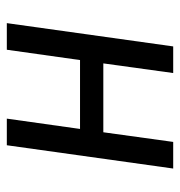

<svg xmlns="http://www.w3.org/2000/svg" viewBox="-2 -538 540 577"><g transform="rotate(90 268.5 -250.0)"><path d="M50 0 120 -500H200L171 -290H378L407 -500H487L417 0H337L368 -220H161L130 0Z"/></g></svg>

Font: Finlandica
Style: Italic
Weight: 400
Italic angle: -8°
Designer: Niklas Ekholm, Juho Hiilivirta, Jaakko Suomalainen
Foundry: Helsinki Type Studio
Version: Version 1.064